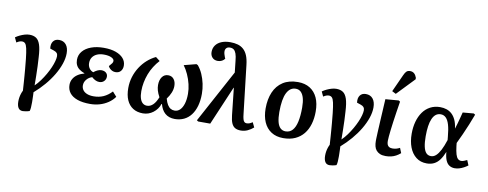

<svg xmlns="http://www.w3.org/2000/svg" viewBox="-76 -1206 4560 1794"><g transform="rotate(10 2204.0 -309.5)"><path d="M192 189Q163 189 149.5 167.5Q136 146 136 107Q136 88 139 69Q142 50 148 32Q154 14 161 1Q158 -43 156 -74.5Q154 -106 151.5 -135.5Q149 -165 146 -202.5Q143 -240 137 -296Q130 -360 122.5 -393.5Q115 -427 103.5 -439Q92 -451 74 -451Q63 -451 51 -447Q39 -443 22 -432L1 -477Q19 -490 41 -500.5Q63 -511 86.5 -518Q110 -525 132 -525Q170 -525 195 -508.5Q220 -492 234 -450.5Q248 -409 252 -331Q255 -293 256.5 -248Q258 -203 259 -156.5Q260 -110 260 -67Q287 -93 311 -126Q335 -159 355 -194Q375 -229 389.5 -262.5Q404 -296 411.5 -324.5Q419 -353 419 -372Q419 -390 410 -401Q401 -412 380 -419L344 -431Q338 -474 356.5 -499.5Q375 -525 412 -525Q455 -525 479 -495.5Q503 -466 503 -413Q503 -366 485 -313Q467 -260 434.5 -205.5Q402 -151 357.5 -99Q313 -47 261 -2Q262 10 262.5 29Q263 48 263.5 65.5Q264 83 264 93Q264 121 262.5 142.5Q261 164 256 177Q238 183 220 186Q202 189 192 189Z M799 14Q727 14 678 -3.5Q629 -21 604.5 -53Q580 -85 580 -129Q580 -160 595 -186Q610 -212 637 -230Q664 -248 699 -257V-259Q669 -270 648.5 -285.5Q628 -301 618 -322.5Q608 -344 608 -372Q608 -418 637 -452.5Q666 -487 717.5 -506Q769 -525 836 -525Q904 -525 951 -508Q998 -491 1023.5 -461.5Q1049 -432 1049 -392Q1049 -361 1031.5 -340.5Q1014 -320 981 -320Q966 -320 952.5 -326Q939 -332 928.5 -342Q918 -352 912 -365Q932 -387 939 -397.5Q946 -408 946 -419Q946 -438 919 -450.5Q892 -463 848 -463Q811 -463 783.5 -451Q756 -439 740.5 -416.5Q725 -394 725 -362Q725 -333 739.5 -312Q754 -291 778 -283Q793 -296 812.5 -305.5Q832 -315 850 -315Q878 -315 894.5 -301Q911 -287 911 -264Q911 -238 893.5 -220.5Q876 -203 849 -203Q829 -203 810.5 -212.5Q792 -222 777 -236Q746 -227 725 -202Q704 -177 704 -146Q704 -121 717.5 -102Q731 -83 757 -72.5Q783 -62 819 -62Q871 -62 912.5 -80.5Q954 -99 991 -138L1030 -94Q1006 -60 969.5 -35.5Q933 -11 890 1.5Q847 14 799 14Z M1301 15Q1245 15 1206 -10Q1167 -35 1146.5 -81.5Q1126 -128 1126 -195Q1126 -250 1141.5 -300.5Q1157 -351 1185 -394.5Q1213 -438 1250 -471Q1287 -504 1331 -525L1371 -494Q1343 -464 1320 -427.5Q1297 -391 1282 -351.5Q1267 -312 1259 -270.5Q1251 -229 1251 -187Q1251 -146 1260 -118Q1269 -90 1286 -76Q1303 -62 1326 -62Q1343 -62 1357 -68.5Q1371 -75 1383.5 -87Q1396 -99 1407 -117.5Q1418 -136 1428 -160Q1410 -193 1402.5 -219.5Q1395 -246 1395 -271Q1395 -318 1416 -347.5Q1437 -377 1474 -377Q1508 -377 1527.5 -352Q1547 -327 1547 -287Q1547 -256 1534 -224Q1521 -192 1497 -160Q1507 -124 1520 -103Q1533 -82 1550 -72Q1567 -62 1588 -62Q1617 -62 1638.5 -82.5Q1660 -103 1672.5 -142.5Q1685 -182 1685 -238Q1685 -282 1674 -328.5Q1663 -375 1643.5 -418Q1624 -461 1599 -495L1715 -525L1729 -518Q1756 -486 1774.5 -444Q1793 -402 1803 -355Q1813 -308 1813 -260Q1813 -196 1798.5 -145Q1784 -94 1756.5 -58Q1729 -22 1690 -3.5Q1651 15 1603 15Q1575 15 1551.5 7Q1528 -1 1510.5 -16.5Q1493 -32 1481 -53.5Q1469 -75 1462 -102H1458Q1450 -77 1434.5 -55.5Q1419 -34 1398 -18Q1377 -2 1352.5 6.5Q1328 15 1301 15Z M2229 14Q2197 14 2175.5 2Q2154 -10 2142 -37.5Q2130 -65 2125 -112L2097 -370L2093 -364L1938 0H1824L1810 -9L2081 -510L2069 -618Q2065 -662 2056 -686.5Q2047 -711 2033 -721.5Q2019 -732 1997 -732Q1975 -732 1963.5 -720Q1952 -708 1952 -689Q1952 -676 1955.5 -663.5Q1959 -651 1965 -635L1971 -622Q1962 -608 1944.5 -598.5Q1927 -589 1905 -589Q1872 -589 1853 -609.5Q1834 -630 1834 -662Q1834 -698 1853 -725Q1872 -752 1907.5 -767Q1943 -782 1992 -782Q2031 -782 2062.5 -773Q2094 -764 2117.5 -743Q2141 -722 2155.5 -687Q2170 -652 2176 -599L2229 -142Q2232 -113 2237 -95Q2242 -77 2250.5 -69.5Q2259 -62 2272 -62Q2287 -62 2299.5 -67Q2312 -72 2327 -82L2349 -36Q2324 -14 2294 0Q2264 14 2229 14Z M2632 15Q2565 15 2518 -15.5Q2471 -46 2447 -101Q2423 -156 2423 -230Q2423 -318 2451.5 -384.5Q2480 -451 2537 -488Q2594 -525 2679 -525Q2746 -525 2793 -495.5Q2840 -466 2864.5 -412Q2889 -358 2889 -281Q2889 -217 2873 -162.5Q2857 -108 2825 -68.5Q2793 -29 2745 -7Q2697 15 2632 15ZM2643 -51Q2683 -51 2708.5 -79.5Q2734 -108 2746 -163Q2758 -218 2758 -296Q2758 -350 2748 -386Q2738 -422 2718.5 -441Q2699 -460 2669 -460Q2642 -460 2621 -445.5Q2600 -431 2585 -401.5Q2570 -372 2562.5 -326.5Q2555 -281 2555 -219Q2555 -163 2564.5 -125.5Q2574 -88 2594 -69.5Q2614 -51 2643 -51Z M3103 189Q3074 189 3060.5 167.5Q3047 146 3047 107Q3047 88 3050 69Q3053 50 3059 32Q3065 14 3072 1Q3069 -43 3067 -74.5Q3065 -106 3062.5 -135.5Q3060 -165 3057 -202.5Q3054 -240 3048 -296Q3041 -360 3033.5 -393.5Q3026 -427 3014.5 -439Q3003 -451 2985 -451Q2974 -451 2962 -447Q2950 -443 2933 -432L2912 -477Q2930 -490 2952 -500.5Q2974 -511 2997.5 -518Q3021 -525 3043 -525Q3081 -525 3106 -508.5Q3131 -492 3145 -450.5Q3159 -409 3163 -331Q3166 -293 3167.5 -248Q3169 -203 3170 -156.5Q3171 -110 3171 -67Q3198 -93 3222 -126Q3246 -159 3266 -194Q3286 -229 3300.5 -262.5Q3315 -296 3322.5 -324.5Q3330 -353 3330 -372Q3330 -390 3321 -401Q3312 -412 3291 -419L3255 -431Q3249 -474 3267.5 -499.5Q3286 -525 3323 -525Q3366 -525 3390 -495.5Q3414 -466 3414 -413Q3414 -366 3396 -313Q3378 -260 3345.5 -205.5Q3313 -151 3268.5 -99Q3224 -47 3172 -2Q3173 10 3173.5 29Q3174 48 3174.5 65.5Q3175 83 3175 93Q3175 121 3173.5 142.5Q3172 164 3167 177Q3149 183 3131 186Q3113 189 3103 189Z M3604 14Q3571 14 3549.5 4.5Q3528 -5 3514.5 -21Q3501 -37 3495.5 -59.5Q3490 -82 3490 -108Q3490 -114 3490 -121.5Q3490 -129 3490.5 -138.5Q3491 -148 3491.5 -160.5Q3492 -173 3492.5 -187Q3493 -201 3494 -218Q3495 -235 3496 -254Q3497 -273 3498 -294.5Q3499 -316 3500.5 -340.5Q3502 -365 3503.5 -391.5Q3505 -418 3506.5 -447.5Q3508 -477 3510 -509L3635 -519L3649 -510Q3640 -455 3632.5 -405Q3625 -355 3619 -312.5Q3613 -270 3609 -234.5Q3605 -199 3602.5 -173Q3600 -147 3600 -129Q3600 -108 3605.5 -94.5Q3611 -81 3623 -74Q3635 -67 3655 -67Q3673 -67 3690 -71.5Q3707 -76 3724 -85L3743 -38Q3722 -20 3700.5 -8.5Q3679 3 3655 8.5Q3631 14 3604 14ZM3597 -575 3560 -594 3635 -759Q3647 -786 3659.5 -797Q3672 -808 3693 -808Q3716 -808 3731.5 -794.5Q3747 -781 3756 -755V-741Z M3994 15Q3934 15 3892.5 -17.5Q3851 -50 3829.5 -106Q3808 -162 3808 -235Q3808 -297 3822.5 -349.5Q3837 -402 3865 -441.5Q3893 -481 3934.5 -503Q3976 -525 4028 -525Q4061 -525 4089.5 -515.5Q4118 -506 4140 -485.5Q4162 -465 4177 -432.5Q4192 -400 4198 -353H4199Q4207 -377 4214 -402.5Q4221 -428 4228.5 -456Q4236 -484 4243 -512L4346 -521L4361 -512Q4343 -463 4322 -412Q4301 -361 4279.5 -313Q4258 -265 4237 -222L4240 -193Q4246 -144 4254.5 -116Q4263 -88 4276 -76Q4289 -64 4308 -64Q4318 -64 4333.5 -69.5Q4349 -75 4362 -82L4382 -34Q4365 -21 4344.5 -10Q4324 1 4302.5 7.5Q4281 14 4259 14Q4231 14 4209 0.5Q4187 -13 4174 -43Q4161 -73 4157 -121H4156Q4138 -76 4115.5 -45.5Q4093 -15 4063 0Q4033 15 3994 15ZM4021 -59Q4047 -59 4068.5 -78.5Q4090 -98 4110 -136.5Q4130 -175 4149 -234L4146 -265Q4140 -334 4127.5 -376.5Q4115 -419 4094.5 -439.5Q4074 -460 4045 -460Q4018 -460 3998.5 -445Q3979 -430 3966 -400.5Q3953 -371 3947 -329.5Q3941 -288 3941 -234Q3941 -175 3949.5 -136Q3958 -97 3975.5 -78Q3993 -59 4021 -59Z"/></g></svg>

Font: Literata 18pt SemiBold
Style: Italic
Weight: 600
Italic angle: -2°
Designer: Latin by Veronika Burian and Jose Scaglione. Greek by Irene Vlachou. Cyrillic by Vera Evstafieva
Foundry: TypeTogether
Version: Version 3.103;gftools[0.9.29]